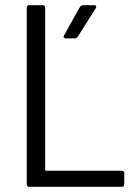

<svg xmlns="http://www.w3.org/2000/svg" viewBox="-20 -720 523 740"><path d="M83 -10V-690Q83 -700 93 -700H144Q154 -700 154 -690V-66Q154 -62 158 -62H449Q459 -62 459 -52V-10Q459 0 449 0H93Q83 0 83 -10ZM227 -584 288 -693Q293 -700 300 -700H343Q349 -700 350.5 -696.5Q352 -693 349 -688L280 -579Q275 -572 268 -572H234Q228 -572 226 -575.5Q224 -579 227 -584Z"/></svg>

Font: Barlow Semi Condensed
Style: Regular
Weight: 400
Width: 4
Designer: Jeremy Tribby
Foundry: Tribby Type
Version: Version 1.408;December 10, 2018;FontCreator 11.5.0.2430 64-b